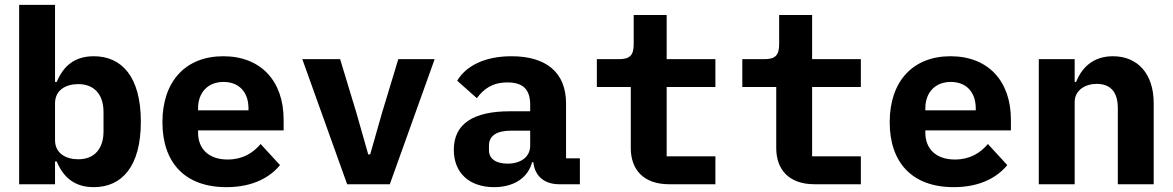

<svg xmlns="http://www.w3.org/2000/svg" viewBox="-20 -760 4840 792"><path d="M59 0H207V-94H214C240 -32 284 12 367 12C481 12 561 -71 561 -258C561 -445 481 -528 367 -528C284 -528 240 -484 214 -422H207V-740H59ZM303 -103C251 -103 207 -128 207 -182V-334C207 -388 251 -413 303 -413C369 -413 407 -370 407 -298V-218C407 -146 369 -103 303 -103Z M914 12C1025 12 1095 -30 1135 -79L1055 -166C1023 -128 980 -102 919 -102C840 -102 797 -147 797 -213V-222H1150V-266C1150 -427 1055 -528 901 -528C746 -528 650 -425 650 -256C650 -91 741 12 914 12ZM902 -422C966 -422 1005 -380 1005 -313V-305H797V-313C797 -379 838 -422 902 -422Z M1588 0 1773 -516H1623L1556 -295L1507 -123H1499L1450 -295L1383 -516H1227L1412 0Z M2372 0V-107H2315V-333C2315 -463 2231 -528 2090 -528C1975 -528 1900 -485 1866 -427L1947 -355C1975 -393 2011 -420 2073 -420C2141 -420 2167 -388 2167 -327V-301H2084C1933 -301 1852 -250 1852 -142C1852 -45 1918 12 2018 12C2097 12 2157 -24 2175 -91H2180C2186 -33 2226 0 2287 0ZM2074 -85C2027 -85 1997 -104 1997 -140V-160C1997 -200 2029 -221 2088 -221H2167V-159C2167 -111 2126 -85 2074 -85Z M2931 0V-115H2730V-401H2931V-516H2730V-698H2594V-577C2594 -531 2577 -516 2533 -516H2442V-401H2582V-149C2582 -62 2633 0 2740 0Z M3531 0V-115H3330V-401H3531V-516H3330V-698H3194V-577C3194 -531 3177 -516 3133 -516H3042V-401H3182V-149C3182 -62 3233 0 3340 0Z M3914 12C4025 12 4095 -30 4135 -79L4055 -166C4023 -128 3980 -102 3919 -102C3840 -102 3797 -147 3797 -213V-222H4150V-266C4150 -427 4055 -528 3901 -528C3746 -528 3650 -425 3650 -256C3650 -91 3741 12 3914 12ZM3902 -422C3966 -422 4005 -380 4005 -313V-305H3797V-313C3797 -379 3838 -422 3902 -422Z M4413 0V-339C4413 -389 4458 -414 4504 -414C4562 -414 4591 -379 4591 -314V0H4739V-334C4739 -459 4670 -528 4571 -528C4488 -528 4442 -480 4419 -422H4413V-516H4265V0Z"/></svg>

Font: IBM Plex Mono
Style: Bold
Weight: 700
Monospace: yes
Designer: Mike Abbink, Paul van der Laan, Pieter van Rosmalen
Foundry: Bold Monday
Version: Version 2.004